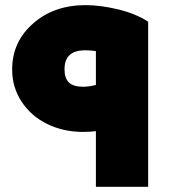

<svg xmlns="http://www.w3.org/2000/svg" viewBox="-20 -721 684 741"><path d="M310.1 -701.2Q367.7 -701.2 435.8 -684.8Q503.9 -668.5 551.8 -637.2V0H350.1V-214.8Q327.1 -211.9 300.8 -211.9Q225.1 -211.9 162.8 -242.2Q100.6 -272.5 63.7 -328.1Q26.9 -383.8 26.9 -453.1Q26.9 -559.1 107.4 -630.1Q188 -701.2 310.1 -701.2ZM300.8 -386.2Q322.3 -386.2 350.1 -393.1V-523.9Q330.1 -526.9 310.1 -526.9Q268.1 -526.9 248.5 -508.5Q229 -490.2 229 -453.1Q229 -418.9 246.1 -402.6Q263.2 -386.2 300.8 -386.2Z"/></svg>

Font: Montserrat-Arabic ExtraBold
Style: Regular
Weight: 800
Designer: Mohamed Gaber
Foundry: Kief Type Foundry
Version: Version 5.008;PS 005.008;hotconv 1.0.88;makeotf.lib2.5.64775